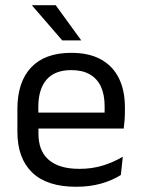

<svg xmlns="http://www.w3.org/2000/svg" viewBox="-20 -703 540 734"><path d="M271 11Q159.5 11 103 -43.5Q46.5 -98 46.5 -199.5V-286.5Q46.5 -389.5 99 -445.2Q151.5 -501 252.5 -501Q320.5 -501 366 -475.8Q411.5 -450.5 434.5 -404Q457.5 -357.5 457.5 -293V-275Q457.5 -259 456.2 -243Q455 -227 453 -211.5H378.5Q379.5 -235.5 379.8 -257Q380 -278.5 380 -296.5Q380 -341 365.8 -371.8Q351.5 -402.5 323.2 -418.8Q295 -435 252.5 -435Q189.5 -435 158 -398.5Q126.5 -362 126.5 -294V-247.5L127 -237.5V-191Q127 -160.5 136 -136Q145 -111.5 164.2 -93.8Q183.5 -76 213.2 -66.8Q243 -57.5 284 -57.5Q331.5 -57.5 372.5 -70Q413.5 -82.5 449.5 -104L442 -34Q409.5 -13.5 366.5 -1.2Q323.5 11 271 11ZM89 -211.5V-272.5H436V-211.5ZM193 -683 290 -549.5V-548.5H218L103 -681.5V-683Z"/></svg>

Font: Anek Odia
Style: Regular
Weight: 400
Designer: Yesha Goshar & Mahesh Sahu (Odia), Yesha Goshar (Latin)
Foundry: Ek Type
Version: Version 1.003